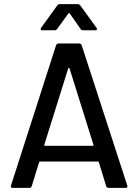

<svg xmlns="http://www.w3.org/2000/svg" viewBox="-20 -911 670 931"><path d="M588.9 0H506.8Q498 0 495.1 -7.8L459 -125Q457.5 -127.9 455.1 -127.9H173.8Q171.4 -127.9 169.9 -125L133.8 -7.8Q130.9 0 122.1 0H41Q29.8 0 33.2 -11.2L252 -691.9Q255.4 -700.2 264.2 -700.2H363.8Q372.6 -700.2 376 -691.9L597.2 -11.2L598.1 -6.8Q598.1 0 588.9 0ZM311 -580.1 194.8 -209Q193.4 -204.1 199.2 -204.1H429.2Q434.6 -204.1 433.1 -209L316.9 -580.1Q314.9 -582 314 -582Q313 -582 311 -580.1ZM245.1 -764.2H185.1Q179.2 -764.2 177.5 -767.3Q175.8 -770.5 179.2 -775.9L257.8 -884.8Q262.7 -891.1 271 -891.1H356Q364.3 -891.1 369.1 -884.8L448.2 -775.9Q450.2 -773.9 450.2 -770Q450.2 -764.2 441.9 -764.2H382.8Q375.5 -764.2 371.1 -770L317.9 -846.2Q315.9 -848.1 314.9 -848.1Q314 -848.1 312 -846.2L256.8 -770Q252.4 -764.2 245.1 -764.2Z"/></svg>

Font: Gruenseis Font Medium
Style: Regular
Weight: 500
Designer: Jeremy Tribby
Foundry: Tribby Type
Version: Version 1.408;Glyphs 3.1.2 (3151)